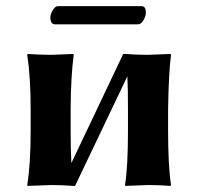

<svg xmlns="http://www.w3.org/2000/svg" viewBox="-20 -610 654 633"><path d="M435.1 -529.8H161.1Q146 -529.8 146 -553.2Q146 -563 154.1 -576.4Q162.1 -589.8 170.9 -589.8H446.8Q460.9 -589.8 460.9 -567.9Q460.9 -556.6 452.9 -543.2Q444.8 -529.8 435.1 -529.8ZM221.2 2.9Q184.1 0 149.9 0L70.8 2.9L69.8 0Q81.1 -68.8 81.1 -180.2V-249Q81.1 -356 69.8 -429.2L70.8 -432.1Q114.7 -429.2 149.9 -429.2L221.2 -432.1L223.1 -429.2Q213.4 -358.4 212.9 -249V-180.2Q212.9 -111.8 215.3 -72.3L386.2 -432.1H393.1Q433.1 -429.2 467.8 -429.2Q467.8 -429.2 542 -432.1L543.9 -429.2Q536.1 -372.1 534.2 -250V-179.2Q534.2 -63 543.9 0L542 2.9Q502 0 467.8 0Q467.8 0 393.1 2.9L392.1 0Q401.9 -60.1 401.9 -179.2V-250Q401.9 -320.8 399.9 -358.4L227.5 2.9Z"/></svg>

Font: Linux Biolinum
Style: Bold
Weight: 700
Designer: Philipp H. Poll
Foundry: Philipp H. Poll
Version: Version 1.3.2 ; ttfautohint (v0.9)